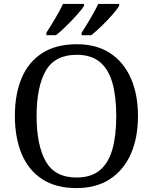

<svg xmlns="http://www.w3.org/2000/svg" viewBox="-20 -951 782 981"><path d="M371 10Q265 10 195 -36Q125 -82 90.5 -165Q56 -248 56 -359Q56 -470 90.5 -552Q125 -634 195.5 -679.5Q266 -725 372 -725Q473 -725 542.5 -679.5Q612 -634 648.5 -551.5Q685 -469 685 -358Q685 -247 648.5 -164.5Q612 -82 542 -36Q472 10 371 10ZM371 -44Q446 -44 490.5 -81.5Q535 -119 554.5 -189Q574 -259 574 -358Q574 -457 554.5 -527Q535 -597 490.5 -634Q446 -671 372 -671Q260 -671 213.5 -589Q167 -507 167 -358Q167 -210 213.5 -127Q260 -44 371 -44ZM397 -784Q418 -816 442 -856.5Q466 -897 482 -931H589V-921Q579 -904 553.5 -875Q528 -846 498.5 -817.5Q469 -789 446 -771H397ZM217 -784Q238 -816 262 -856.5Q286 -897 302 -931H409V-921Q399 -904 373 -875Q347 -846 318 -817.5Q289 -789 266 -771H217Z"/></svg>

Font: Noto Rashi Hebrew
Style: Regular
Weight: 400
Version: Version 1.006